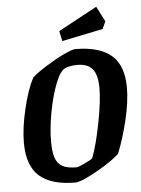

<svg xmlns="http://www.w3.org/2000/svg" viewBox="-56 -850 663 904"><g transform="rotate(-5 275.5 -398.0)"><path d="M38 -198Q38 -267 59.5 -357.5Q81 -448 109 -500Q132 -521 176.5 -549Q221 -577 262 -596.5Q303 -616 317 -616Q430 -616 487 -568Q544 -520 544 -414Q544 -348 523.5 -262Q503 -176 475 -107Q449 -83 405 -55.5Q361 -28 321 -9Q281 10 265 10Q150 10 94 -39.5Q38 -89 38 -198ZM352 -97Q375 -156 395 -258.5Q415 -361 415 -423Q415 -486 392 -513.5Q369 -541 321 -541Q287 -541 263 -531Q239 -521 216.5 -463.5Q194 -406 180 -330Q166 -254 166 -194Q166 -144 175.5 -115.5Q185 -87 208.5 -74Q232 -61 275 -61Q284 -61 314.5 -75.5Q345 -90 352 -97ZM250 -707 433 -806 470 -734 454 -699 260 -659Z"/></g></svg>

Font: Grenze SemiBold
Style: Italic
Weight: 600
Italic angle: -10°
Designer: Renata Polastri
Foundry: Omnibus-Type
Version: Version 1.002; ttfautohint (v1.8)